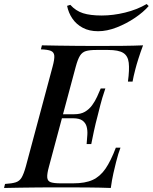

<svg xmlns="http://www.w3.org/2000/svg" viewBox="-58 -933 758 953"><path d="M208 -346 214 -366H395L390 -346ZM311 -366Q343 -366 364 -378.5Q385 -391 399.5 -411Q414 -431 424 -453Q434 -475 442 -494H465Q447 -441 440 -411.5Q433 -382 426 -356Q421 -339 417 -321Q413 -303 407.5 -279Q402 -255 395 -218H372Q374 -241 375.5 -263.5Q377 -286 372 -304.5Q367 -323 351.5 -334.5Q336 -346 304 -346ZM577 -528Q585 -587 581 -621.5Q577 -656 553.5 -670.5Q530 -685 479 -685H420Q387 -685 368.5 -679.5Q350 -674 339 -656.5Q328 -639 318 -602L185 -106Q175 -70 176.5 -52Q178 -34 194 -28.5Q210 -23 244 -23H305Q365 -23 402 -40Q439 -57 465.5 -95.5Q492 -134 517 -200H540Q535 -187 529 -168Q523 -149 518 -128Q513 -109 505 -73.5Q497 -38 492 0Q441 -2 377 -2.5Q313 -3 263 -3Q240 -3 204.5 -3Q169 -3 127 -2.5Q85 -2 42.5 -1.5Q0 -1 -38 0L-33 -20Q1 -22 20 -28Q39 -34 49.5 -52Q60 -70 70 -106L203 -602Q213 -639 211.5 -656.5Q210 -674 194.5 -680.5Q179 -687 145 -688L150 -708Q188 -707 230.5 -706.5Q273 -706 315 -705.5Q357 -705 392.5 -705Q428 -705 451 -705Q496 -705 551.5 -705.5Q607 -706 652 -708Q639 -673 629 -641.5Q619 -610 614 -590Q609 -572 605.5 -555.5Q602 -539 600 -528ZM447 -856Q503 -856 562.5 -870.5Q622 -885 670 -913L680 -903Q654 -873 612 -844.5Q570 -816 521.5 -797Q473 -778 429 -778Q385 -778 353 -795Q321 -812 301.5 -840.5Q282 -869 275 -904L291 -909Q318 -879 354 -867.5Q390 -856 447 -856Z"/></svg>

Font: Playfair Display Medium
Style: Italic
Weight: 500
Italic angle: -14°
Designer: Claus Eggers Sørensen
Foundry: Claus Eggers Sørensen
Version: Version 1.203